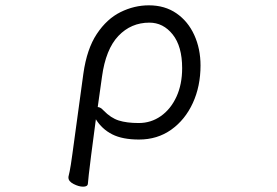

<svg xmlns="http://www.w3.org/2000/svg" viewBox="-20 -506 1040 721"><path d="M237 158Q242 138 246 112.5Q250 87 252 71L293 -229Q306 -322 343.5 -378.5Q381 -435 432.5 -460.5Q484 -486 539 -486Q599 -486 642.5 -456Q686 -426 709.5 -374.5Q733 -323 733 -260Q733 -182 704 -119Q675 -56 623 -19Q571 18 502 18Q440 18 401.5 -1.5Q363 -21 340 -58L322 79Q321 88 318.5 108Q316 128 313.5 149Q311 170 310 184Q309 195 292 195Q276 195 256.5 185Q237 175 237 161ZM347 -104Q357 -104 369 -91Q396 -63 426 -53.5Q456 -44 501 -44Q547 -44 584 -70Q621 -96 642.5 -142.5Q664 -189 664 -250Q664 -332 628.5 -376.5Q593 -421 541 -421Q472 -421 424.5 -371Q377 -321 363 -218Z"/></svg>

Font: Klee One SemiBold
Style: Regular
Weight: 600
Designer: Fontworks Inc.
Foundry: Fontworks Inc.
Version: Version 1.00;January 12, 2022;FontCreator 13.0.0.2683 64-bit